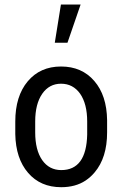

<svg xmlns="http://www.w3.org/2000/svg" viewBox="-20 -798 528 828"><path d="M131.8 -274.4V-227.1Q131.8 -150.9 162.1 -107.4Q192.4 -64.5 244.1 -64.5Q352.5 -64.5 356 -217.8V-273.9Q356 -349.6 325.7 -393.6Q294.9 -437 243.2 -437Q192.4 -437 162.1 -393.6Q131.8 -349.6 131.8 -274.4ZM45.9 -219.7V-273.9Q45.9 -383.3 99.6 -447.3Q153.3 -511.2 243.2 -511.2Q333 -511.2 386.7 -448.7Q440.4 -386.7 441.9 -279.8V-227.1Q441.9 -118.2 388.2 -54.7Q370.6 -33.7 348.9 -19.3Q327.1 -4.9 300.8 2.2Q274.4 9.3 244.1 9.3Q154.3 9.3 101.1 -52.7Q47.9 -114.3 45.9 -219.7ZM242.7 -778.3H327.6L271 -613.8H216.3Z"/></svg>

Font: MAUL Condensed
Style: Condensed Regular
Weight: 400
Designer: MAUL
Version: Version 1.0; 2020; ttfautohint (v1.8.3)